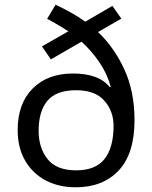

<svg xmlns="http://www.w3.org/2000/svg" viewBox="-20 -785 645 815"><path d="M216 -765Q248 -750 280.5 -732Q313 -714 342 -693L457 -760L495 -706L396 -649Q464 -585 507.5 -491Q551 -397 551 -275Q551 -133 484 -61.5Q417 10 301 10Q229 10 173.5 -19.5Q118 -49 86.5 -103.5Q55 -158 55 -233Q55 -345 118.5 -409Q182 -473 290 -473Q343 -473 382.5 -459Q422 -445 446 -415L450 -417Q434 -474 401 -522Q368 -570 326 -608L196 -533L158 -588L270 -652Q249 -666 226 -679.5Q203 -693 180 -705ZM303 -402Q219 -402 181.5 -357.5Q144 -313 144 -230Q144 -157 182 -109.5Q220 -62 303 -62Q386 -62 424 -110.5Q462 -159 462 -251Q462 -313 423 -357.5Q384 -402 303 -402Z"/></svg>

Font: Noto Sans NKo
Style: Regular
Weight: 400
Designer: Monotype Design Team
Foundry: Monotype Imaging Inc.
Version: Version 2.003; ttfautohint (v1.8.4.7-5d5b)